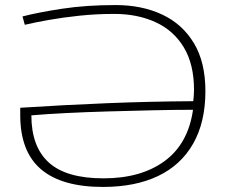

<svg xmlns="http://www.w3.org/2000/svg" viewBox="-20 -730 901 759"><path d="M78 -632 69 -665Q130 -681 225.5 -695.5Q321 -710 437 -710Q541 -710 621 -672.5Q701 -635 746.5 -559.5Q792 -484 792 -370Q792 -247 743.5 -162Q695 -77 604.5 -34Q514 9 387 9Q224 9 142 -61Q60 -131 60 -275Q60 -283 60 -290.5Q60 -298 60 -304Q230 -315 402.5 -322Q575 -329 744 -330Q745 -341 746 -351.5Q747 -362 747 -374Q747 -476 706.5 -543Q666 -610 594.5 -642.5Q523 -675 432 -675Q361 -675 294.5 -668Q228 -661 172 -651Q116 -641 78 -632ZM743 -296Q670 -296 583 -294Q496 -292 407.5 -289.5Q319 -287 240 -283Q161 -279 104 -274Q104 -150 173 -87.5Q242 -25 389 -25Q538 -25 631 -93.5Q724 -162 743 -296Z"/></svg>

Font: Georama Extended ExtraLight
Style: Regular
Weight: 200
Width: 7
Designer: Jean-Baptiste Levee
Foundry: Production Type
Version: Version 1.000